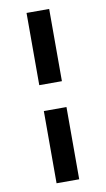

<svg xmlns="http://www.w3.org/2000/svg" viewBox="-89 -784 484 877"><g transform="rotate(-10 152.5 -345.0)"><path d="M100 -405V-740H205V-405ZM100 50V-285H205V50Z"/></g></svg>

Font: Geologica Roman Medium
Style: Regular
Weight: 500
Designer: Sindre Bremnes, Frode Helland
Foundry: Monokrom Skriftforlag AS
Version: Version 1.010;gftools[0.9.28]